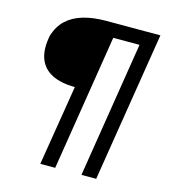

<svg xmlns="http://www.w3.org/2000/svg" viewBox="-126 -810 992 1095"><g transform="rotate(15 369.5 -262.5)"><path d="M213 180 290 -294Q207 -294 153 -322Q99 -350 79.5 -405.5Q60 -461 77 -542Q95 -599 133 -634.5Q171 -670 229.5 -687.5Q288 -705 365 -705H685L543 180H456L584 -622H429L301 180Z"/></g></svg>

Font: Nunito Sans 7pt Expanded Medium
Style: Italic
Weight: 500
Width: 7
Italic angle: -9°
Designer: Vernon Adams
Foundry: Vernon Adams
Version: Version 3.101;gftools[0.9.27]